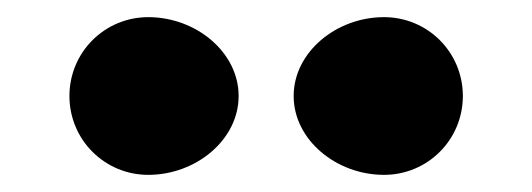

<svg xmlns="http://www.w3.org/2000/svg" viewBox="-20 -811 621 224"><path d="M153 -791C102 -791 61 -750 61 -699C61 -648 102 -607 153 -607C208.8 -607 258.4 -648 258.4 -699C258.4 -750 208.8 -791 153 -791ZM428 -791C372.2 -791 322.6 -750 322.6 -699C322.6 -648 372.2 -607 428 -607C479 -607 520 -648 520 -699C520 -750 479 -791 428 -791Z"/></svg>

Font: Hussar
Style: BdSuprExt
Weight: 700
Foundry: Cannot Into Space Fonts
Version: Version 2.00